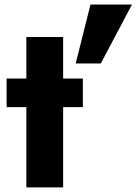

<svg xmlns="http://www.w3.org/2000/svg" viewBox="-20 -816 595 836"><path d="M94.7 -349.6H8.8V-474.1H94.7V-654.8H254.9V-474.1H340.8V-349.6H254.9V0H94.7ZM374 -796.4H554.7L418.9 -539.6H309.6Z"/></svg>

Font: Glacial Indifference
Style: Bold
Weight: 700
Designer: Alfredo Marco Pradil
Foundry: Alfredo Marco Pradil
Version: Version 1.312